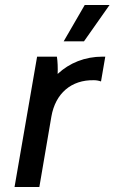

<svg xmlns="http://www.w3.org/2000/svg" viewBox="-20 -746 457 766"><path d="M38 0H137L185 -281C201 -373 264 -428 355 -426C365 -426 375 -424 383 -421L400 -520H389C319 -520 257 -495 210 -451C211 -475 210 -501 207 -520H128ZM315 -581 417 -726H318L234 -581Z"/></svg>

Font: Fixel Display 20240404 Medium
Style: Italic
Weight: 500
Italic angle: -10°
Designer: AlfaBravo + MacPaw
Foundry: Kyrylo Tkachov, Marchela Mozhyna, Serhii Makarenko, Maria Weinstein, Zakhar Kryvoshyya
Version: Version 1.211;Glyphs 3.2 (3225)